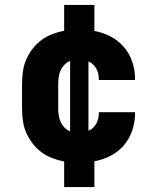

<svg xmlns="http://www.w3.org/2000/svg" viewBox="-20 -648 640 775"><path d="M239 107V4Q214 -1 190.5 -10Q167 -19 147 -34Q127 -49 111.5 -69Q96 -89 86 -112Q76 -135 72.5 -160Q69 -185 69 -210V-310Q69 -335 72.5 -360Q76 -385 86 -408Q96 -431 111.5 -451Q127 -471 147 -486Q167 -501 190.5 -510Q214 -519 239 -524V-628H361V-523Q395 -517 426 -501Q457 -485 479.5 -459Q502 -433 513.5 -399.5Q525 -366 525 -332V-325H379V-328Q379 -339 376.5 -350Q374 -361 369 -370.5Q364 -380 355.5 -388Q347 -396 337 -400V-120Q347 -124 355.5 -132Q364 -140 369 -149.5Q374 -159 376.5 -170Q379 -181 379 -192V-195H525V-188Q525 -154 513.5 -120.5Q502 -87 479.5 -61Q457 -35 426 -19Q395 -3 361 3V107ZM263 -118V-402Q250 -397 240 -386.5Q230 -376 224.5 -363.5Q219 -351 217 -337.5Q215 -324 215 -310V-210Q215 -196 217 -182.5Q219 -169 224.5 -156.5Q230 -144 240 -133.5Q250 -123 263 -118Z"/></svg>

Font: Iosevka Heavy Extended
Style: Regular
Weight: 900
Width: 7
Monospace: yes
Designer: Belleve Invis
Foundry: Belleve Invis
Version: Version 32.5.0; ttfautohint (v1.8.4)